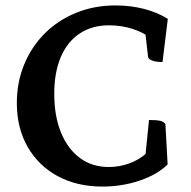

<svg xmlns="http://www.w3.org/2000/svg" viewBox="-20 -675 703 707"><path d="M357.5 12Q263.2 12 192.1 -26.6Q121.1 -65.2 81.6 -134.5Q42 -203.7 42 -295.2Q42 -372.6 69.4 -438.3Q96.7 -504 145.4 -552.5Q194.1 -601 260.7 -628Q327.4 -655 405.3 -655Q460.4 -655 510.1 -642.3Q559.8 -629.5 597.9 -605.5L578.4 -446.6Q554.8 -446.6 540.7 -451.9Q526.6 -457.1 525.2 -465.4L513.9 -565.3L537.6 -531.3Q510.8 -555 468.9 -568.4Q427.1 -581.8 381.4 -581.8Q319.1 -581.8 273.6 -551.7Q228.1 -521.6 203.9 -465Q179.8 -408.4 179.8 -329.3Q179.8 -247.2 204.7 -186.7Q229.6 -126.2 274.5 -93.1Q319.4 -60.1 379.7 -60.1Q429 -60.1 472 -79.9Q515 -99.8 538.4 -133.4L513.6 -83.6L528.7 -233.2Q558.9 -233.2 571.6 -229.6Q584.3 -226.1 589.1 -217.6L597.3 -69.6Q560 -32.3 494.6 -10.1Q429.3 12 357.5 12Z"/></svg>

Font: Petrona
Style: Regular
Weight: 400
Designer: Ringo R. Seeber
Foundry: Ringo R. Seeber
Version: Version 2.001; ttfautohint (v1.8.3)